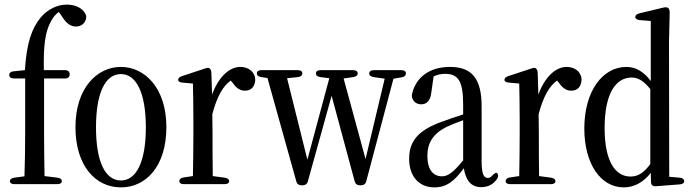

<svg xmlns="http://www.w3.org/2000/svg" viewBox="-20 -811 3001 832"><path d="M23 -26C23 -18 30 -13 43 -13H228C241 -13 248 -18 248 -26C248 -34 242 -39 229 -41L173 -48C172 -108 171 -170 171 -231V-471H262C275 -471 282 -478 282 -489C282 -500 275 -507 262 -507H170C168 -615 176 -672 199 -715C209 -735 221 -750 235 -759L247 -742C266 -711 285 -696 309 -696C331 -696 347 -709 352 -727C355 -736 354 -742 350 -751C337 -777 305 -791 270 -791C230 -791 189 -773 157 -736C117 -688 95 -623 88 -507L39 -502C27 -501 20 -495 20 -486C20 -477 27 -471 40 -471H89V-231C89 -169 88 -107 86 -47L42 -41C30 -39 23 -34 23 -26Z M504 1C612 1 701 -90 701 -260C701 -430 607 -521 504 -521C400 -521 307 -429 307 -260C307 -91 395 1 504 1ZM396 -259C396 -410 437 -490 504 -490C570 -490 612 -410 612 -259C612 -108 570 -29 504 -29C437 -29 396 -108 396 -259Z M757 -26C757 -18 764 -13 777 -13H953C966 -13 973 -18 973 -26C973 -34 966 -39 954 -41L902 -48C901 -102 901 -180 901 -231L900 -316C920 -392 946 -438 980 -462L985 -456C1001 -433 1017 -418 1041 -418C1069 -418 1083 -435 1086 -462C1086 -471 1086 -477 1082 -485C1073 -508 1049 -521 1021 -521C972 -521 925 -474 899 -401L896 -494C896 -505 893 -510 889 -514C885 -518 879 -518 868 -514L768 -481C757 -477 752 -472 752 -465C752 -458 759 -454 771 -453L816 -449C817 -402 818 -356 818 -291V-231C818 -180 817 -101 816 -48L775 -42C763 -40 757 -34 757 -26Z M1270 -507H1113C1100 -507 1093 -502 1093 -493C1093 -484 1100 -479 1112 -477L1139 -473L1264 -25C1267 -13 1276 -8 1287 -8H1291C1302 -8 1311 -13 1314 -25L1417 -396L1517 -25C1520 -14 1528 -8 1540 -8H1544C1556 -8 1564 -14 1567 -25L1685 -470L1721 -476C1733 -478 1739 -484 1739 -493C1739 -502 1732 -507 1719 -507H1600C1587 -507 1580 -502 1580 -493C1580 -484 1587 -479 1599 -477L1647 -470L1564 -122L1469 -471L1511 -477C1523 -479 1530 -484 1530 -493C1530 -502 1523 -507 1510 -507H1369C1356 -507 1349 -502 1349 -493C1349 -484 1355 -479 1368 -477L1407 -472L1312 -119L1224 -472L1271 -477C1283 -478 1290 -484 1290 -493C1290 -502 1283 -507 1270 -507Z M1862 1C1917 1 1950 -28 1990 -82C1998 -30 2021 0 2065 0C2095 0 2118 -12 2134 -36C2140 -46 2140 -54 2135 -60C2131 -65 2123 -61 2113 -50C2106 -42 2100 -40 2094 -40C2077 -40 2067 -55 2067 -113V-350C2067 -470 2025 -521 1930 -521C1841 -521 1783 -476 1766 -406C1764 -397 1764 -391 1768 -382C1774 -368 1788 -359 1805 -359C1828 -359 1845 -373 1849 -410L1859 -480C1877 -488 1892 -491 1908 -491C1963 -491 1987 -464 1987 -358V-315C1955 -305 1923 -294 1896 -284C1789 -246 1753 -197 1753 -123C1753 -44 1798 1 1862 1ZM1832 -136C1832 -192 1857 -232 1915 -261C1936 -271 1962 -281 1987 -290V-116C1943 -62 1920 -47 1895 -47C1857 -47 1832 -76 1832 -136Z M2171 -26C2171 -18 2178 -13 2191 -13H2367C2380 -13 2387 -18 2387 -26C2387 -34 2380 -39 2368 -41L2316 -48C2315 -102 2315 -180 2315 -231L2314 -316C2334 -392 2360 -438 2394 -462L2399 -456C2415 -433 2431 -418 2455 -418C2483 -418 2497 -435 2500 -462C2500 -471 2500 -477 2496 -485C2487 -508 2463 -521 2435 -521C2386 -521 2339 -474 2313 -401L2310 -494C2310 -505 2307 -510 2303 -514C2299 -518 2293 -518 2282 -514L2182 -481C2171 -477 2166 -472 2166 -465C2166 -458 2173 -454 2185 -453L2230 -449C2231 -402 2232 -356 2232 -291V-231C2232 -180 2231 -101 2230 -48L2189 -42C2177 -40 2171 -34 2171 -26Z M2683 1C2728 1 2768 -21 2800 -62L2801 -23C2801 -9 2809 -3 2822 -4L2926 -12C2938 -13 2945 -18 2945 -26C2945 -34 2938 -40 2926 -41L2880 -45L2879 -627L2882 -756C2882 -766 2880 -772 2876 -776C2872 -779 2865 -781 2854 -778L2750 -753C2739 -750 2733 -745 2733 -737C2733 -730 2740 -725 2752 -724L2800 -720V-460C2769 -502 2733 -521 2694 -521C2592 -521 2512 -417 2512 -254C2512 -101 2583 1 2683 1ZM2600 -256C2600 -414 2653 -475 2717 -475C2745 -475 2769 -461 2798 -425V-100C2769 -61 2744 -46 2712 -46C2648 -46 2600 -109 2600 -256Z"/></svg>

Font: 寒蝉锦书宋 CompactLight
Style: Bold
Weight: 400
Width: 4
Designer: 寒蝉锦书宋{Warren} 思源宋体{Ryoko NISHIZUKA 西塚涼子 (kana & ideographs); Frank Grießhammer (Latin, Greek & Cyrillic); Wenlong ZHANG 
Foundry: Adobe & ChillType
Version: Version 2.000;Glyphs 3.1.1 (3135)